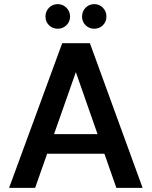

<svg xmlns="http://www.w3.org/2000/svg" viewBox="-20 -909 735 929"><path d="M24 0 281 -700H415L670 0H543L347 -560L150 0ZM138 -165 171 -260H515L547 -165ZM260 -770Q234 -770 217 -787Q200 -804 200 -829Q200 -854 217 -871.5Q234 -889 260 -889Q284 -889 301.5 -871.5Q319 -854 319 -829Q319 -804 301.5 -787Q284 -770 260 -770ZM436 -770Q411 -770 394 -787Q377 -804 377 -829Q377 -854 394 -871.5Q411 -889 436 -889Q461 -889 478 -871.5Q495 -854 495 -829Q495 -804 478 -787Q461 -770 436 -770Z"/></svg>

Font: DM Sans 24pt SemiBold
Style: Regular
Weight: 600
Designer: Colophon Foundry, Jonny Pinhorn
Foundry: Colophon Foundry
Version: Version 4.004;gftools[0.9.30]